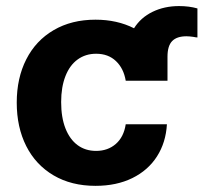

<svg xmlns="http://www.w3.org/2000/svg" viewBox="-20 -602 671 633"><path d="M394.5 -335.9Q387.7 -376.5 362.3 -400.6Q336.9 -424.8 296.9 -424.8Q262.2 -424.8 236.1 -406Q210 -387.2 195.8 -351.1Q181.6 -314.9 181.6 -265.6Q181.6 -214.8 195.8 -178.7Q210 -142.6 235.8 -123.5Q261.7 -104.5 296.9 -104.5Q335.4 -104.5 361.8 -127.4Q388.2 -150.4 394.5 -192.4H530.3Q526.9 -132.3 497.6 -86.4Q468.3 -40.5 416.3 -14.9Q364.3 10.7 294.9 10.7Q215.3 10.7 156.5 -23.9Q97.7 -58.6 66.4 -120.6Q35.2 -182.6 35.2 -263.7Q35.2 -344.7 66.7 -406.5Q98.1 -468.3 157 -502.7Q215.8 -537.1 294.9 -537.1Q366.2 -537.1 421.9 -508.8Q443.8 -543.9 482.9 -563Q522 -582 570.3 -582Q603.5 -582 630.9 -574.2V-478.5Q627 -478.5 617.2 -480.5Q603.5 -482.4 594.7 -482.4Q563 -482.4 547.6 -466.6Q532.2 -450.7 532.2 -415V-335.9Z"/></svg>

Font: Pretendard Std
Style: Bold
Weight: 700
Designer: Base glyphs from Inter by Rasmus Andersson; Hangeul glyphs from Noto Sans CJK(Source Han Sans) by Jang Soo-young and Kan
Foundry: Kil Hyung-jin
Version: Version 1.309